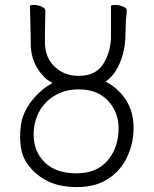

<svg xmlns="http://www.w3.org/2000/svg" viewBox="-20 -745 626 782"><path d="M64 -225Q72 -313 157 -383Q171 -394 194 -407L186 -412Q169 -421 156 -436Q105 -489 105 -570V-598L102 -720Q102 -725 118 -725Q134 -725 149.5 -718Q165 -711 165 -702Q165 -681 164 -665L163 -598V-574Q163 -511 202.5 -473.5Q242 -436 300 -436Q370 -436 400.5 -484.5Q431 -533 432 -595V-720Q432 -725 448.5 -725Q465 -725 480.5 -718.5Q496 -712 496 -704V-702Q496 -690 493 -664L491 -609Q491 -517 448 -451Q434 -431 416 -417L410 -413L417 -409Q465 -382 495 -335Q524 -287 524 -224.5Q524 -162 498 -106Q472 -50 420.5 -16.5Q369 17 293.5 17Q218 17 166 -11.5Q114 -40 85 -88Q62 -125 62 -188Q62 -206 64 -225ZM463 -224Q463 -266 443.5 -302Q424 -338 388.5 -359.5Q353 -381 299.5 -381Q246 -381 203.5 -356Q161 -331 139 -289Q117 -247 117 -197Q117 -128 162.5 -83.5Q208 -39 291 -39Q374 -39 418.5 -91.5Q463 -144 463 -224Z"/></svg>

Font: Moon Stars Kai T Light
Style: Regular
Weight: 300
Designer: GuiWonder
Version: Version 1.101